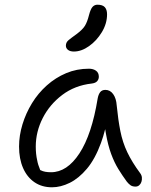

<svg xmlns="http://www.w3.org/2000/svg" viewBox="-20 -786 641 816"><path d="M201 10Q158 10 126.5 -11.5Q95 -33 78 -72Q61 -111 61 -163Q61 -210 75.5 -257.5Q90 -305 116 -347.5Q142 -390 179 -423Q216 -456 261 -475Q306 -494 358 -494Q376 -494 388 -485.5Q400 -477 400 -460Q400 -449 393 -441Q386 -433 370 -431Q298 -423 244.5 -382.5Q191 -342 161.5 -284Q132 -226 132 -163Q132 -131 138 -105Q141 -87 151 -63Q152 -62 154 -62Q169 -54 197 -54Q265 -54 317.5 -134Q370 -214 395 -367Q398 -384 405.5 -394Q413 -404 428 -404Q448 -404 461 -386Q474 -368 476 -338Q482 -277 491.5 -229Q501 -181 521 -139Q541 -97 575 -51Q582 -42 583 -32Q584 -22 581 -13Q578 -4 571.5 1.5Q565 7 556 7Q543 7 535 1.5Q527 -4 519 -14Q500 -40 483 -67.5Q466 -95 452.5 -131.5Q439 -168 430 -219Q428 -228 427 -237Q419 -205 409 -178Q384 -110 349.5 -69Q315 -28 276.5 -9Q238 10 201 10ZM294 -567Q278 -567 269 -574Q260 -581 260 -592Q260 -606 271.5 -615.5Q283 -625 304 -640Q331 -660 341 -676.5Q351 -693 358 -721Q365 -748 373.5 -757Q382 -766 394 -766Q416 -766 425.5 -755.5Q435 -745 435 -725Q435 -686 413 -649.5Q391 -613 358.5 -590Q326 -567 294 -567Z"/></svg>

Font: Shantell Sans Light Light
Style: Regular
Weight: 300
Version: Version 1.008;[ac192a2d6]